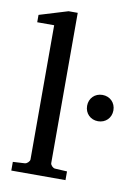

<svg xmlns="http://www.w3.org/2000/svg" viewBox="-84 -792 603 848"><g transform="rotate(10 217.5 -368.5)"><path d="M195 -63V-737H154L26 -698V-665H102V-63C102 -54 89 -42 80 -42L27 -39V0H270V-39L216 -42C207 -42 195 -54 195 -63ZM366 -399C332 -399 307 -374 307 -340C307 -306 332 -281 366 -281C400 -281 425 -306 425 -340C425 -374 400 -399 366 -399Z"/></g></svg>

Font: Veleka
Style: Regular
Weight: 400
Designer: Stefan Peev, Context Ltd, 2016; SIL International, 1997-2014.
Foundry: Stefan Peev, Context Ltd, 2016
Version: Version 1.000